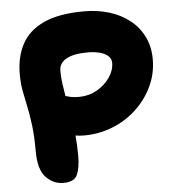

<svg xmlns="http://www.w3.org/2000/svg" viewBox="-52 -756 745 815"><g transform="rotate(-5 321.0 -349.0)"><path d="M186 10Q143 10 111.5 -23Q80 -56 80 -135Q80 -201 74 -247Q68 -293 60.5 -328Q53 -363 47 -395Q41 -427 41 -466Q41 -539 70 -593.5Q99 -648 164 -678Q229 -708 337 -708Q393 -708 442.5 -693Q492 -678 529.5 -648.5Q567 -619 588 -576.5Q609 -534 609 -480Q609 -419 583.5 -365Q558 -311 514 -270Q470 -229 412.5 -206Q355 -183 291 -183Q272 -183 254 -186Q258 -145 258 -97Q258 -50 245.5 -20Q233 10 186 10ZM226 -357Q233 -355 240 -353Q256 -348 284 -348Q325 -348 359.5 -367.5Q394 -387 415 -417.5Q436 -448 436 -480Q436 -498 422 -510Q408 -522 385.5 -527.5Q363 -533 338 -533Q276 -533 245 -515.5Q214 -498 214 -466Q214 -428 221 -390Q223 -373 226 -357Z"/></g></svg>

Font: Shantell Sans Light ExtraBold
Style: Regular
Weight: 800
Version: Version 1.011;[c5ecc13dd]